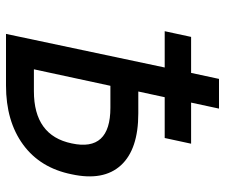

<svg xmlns="http://www.w3.org/2000/svg" viewBox="-75 -675 750 640"><g transform="rotate(90 300.0 -355.0)"><path d="M93 0 205 -529H84L103 -617H223L243 -710H342L322 -617H459L440 -529H304L285 -441H358Q478 -441 531 -383Q584 -325 561 -219Q540 -114 462 -57Q384 0 265 0ZM211 -93H284Q432 -93 458 -219Q486 -348 339 -348H266Z"/></g></svg>

Font: Geist Mono Medium
Style: Italic
Weight: 500
Italic angle: -12°
Monospace: yes
Designer: Basement.studio, Andrés Briganti, Mateo Zaragoza
Foundry: Basement.studio, Vercel, Andrés Briganti, Guido Ferreyra, Mateo Zaragoza
Version: Version 1.500; ttfautohint (v1.8.4.7-5d5b)